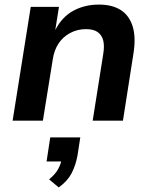

<svg xmlns="http://www.w3.org/2000/svg" viewBox="-20 -526 668 837"><path d="M35 0 114 -496H237L221 -395Q250 -452 299.5 -479Q349 -506 411 -506Q469 -506 506 -482.5Q543 -459 558 -412Q573 -365 562 -294L516 0H384L430 -290Q436 -326 430 -349.5Q424 -373 406 -386Q388 -399 355 -399Q317 -399 285.5 -382Q254 -365 235 -336Q216 -307 210 -267L167 0ZM236 291 194 256Q221 234 233.5 211Q246 188 250 163L272 178H183L199 73H330L318 151Q310 195 292 229.5Q274 264 236 291Z"/></svg>

Font: Nunito Sans 9pt
Style: Bold Italic
Weight: 700
Italic angle: -9°
Version: Version 3.101;gftools[0.9.27]